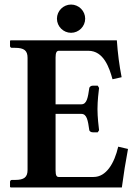

<svg xmlns="http://www.w3.org/2000/svg" viewBox="-20 -823 602 843"><path d="M27 0H515C522 -54 532 -116 542 -169L499 -179C482 -105 446 -46 391 -46H238C229 -46 224 -52 224 -75V-323H337C362 -323 366 -293 372 -252C372 -248 378 -242 388 -242H409L415 -251C413 -268 408 -308 408 -344C408 -381 413 -421 415 -437L409 -447H388C378 -447 372 -440 372 -436C366 -396 362 -365 337 -365H224V-571C224 -592 229 -600 238 -600H368C435 -600 460 -526 474 -475L514 -484C504 -535 497 -588 493 -646H27L24 -644V-621C24 -616 28 -613 32 -613H46C86 -613 101 -601 101 -569V-77C101 -45 86 -33 46 -33H32C28 -33 24 -30 24 -24V-2ZM230 -741C230 -707 258 -679 292 -679C326 -679 354 -707 354 -741C354 -775 326 -803 292 -803C258 -803 230 -775 230 -741Z"/></svg>

Font: Libertinus Serif Semibold
Style: Regular
Weight: 600
Designer: Philipp H. Poll, Khaled Hosny
Foundry: Caleb Maclennan
Version: Version 7.050;RELEASE